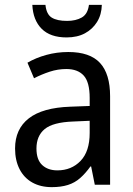

<svg xmlns="http://www.w3.org/2000/svg" viewBox="-20 -760 548 790"><path d="M261 -546Q350 -546 391.5 -501Q433 -456 433 -364V0H370L355 -75H352Q332 -47 310 -27.5Q288 -8 259.5 1Q231 10 193 10Q147 10 113 -9Q79 -28 60.5 -64Q42 -100 42 -149Q42 -229 98.5 -273Q155 -317 269 -321L349 -324V-357Q349 -422 324.5 -449Q300 -476 253 -476Q218 -476 184.5 -465Q151 -454 120 -438L93 -502Q127 -522 170.5 -534Q214 -546 261 -546ZM281 -260Q198 -257 164 -229Q130 -201 130 -149Q130 -103 153.5 -81Q177 -59 216 -59Q274 -59 311.5 -98Q349 -137 349 -213V-263ZM399 -740Q398 -700 379.5 -670Q361 -640 329.5 -623Q298 -606 254 -606Q187 -606 151.5 -641.5Q116 -677 113 -740H167Q171 -701 193 -687.5Q215 -674 256 -674Q292 -674 316.5 -688Q341 -702 346 -740Z"/></svg>

Font: Noto Sans Devanagari SemiCondensed
Style: Regular
Weight: 400
Width: 4
Designer: Jelle Bosma - Monotype Design Team
Foundry: Monotype Imaging Inc.
Version: Version 2.006